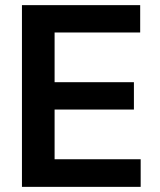

<svg xmlns="http://www.w3.org/2000/svg" viewBox="-20 -727 622 747"><path d="M65.4 -707H525.4V-600.6H192.4V-407.2H501V-300.8H192.4V-107.4H527.3V0H65.4Z"/></svg>

Font: Pretendard GOV SemiBold
Style: Regular
Weight: 600
Designer: Base glyphs from Inter by Rasmus Andersson; Hangeul glyphs from Noto Sans CJK(Source Han Sans) by Jang Soo-young and Kan
Foundry: Kil Hyung-jin
Version: Version 1.309